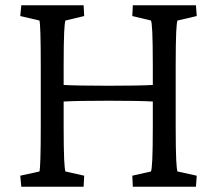

<svg xmlns="http://www.w3.org/2000/svg" viewBox="-20 -710 824 730"><path d="M485 0H725L728 -42L655 -58C651 -67 648 -109 648 -229V-460C648 -582 651 -624 655 -632L728 -649L725 -690H485L483 -649L554 -632C558 -624 561 -580 561 -460V-387C530 -385 471 -384 393 -384C314 -384 255 -385 222 -387V-460C222 -580 225 -624 229 -632L300 -649L298 -690H61L57 -649L130 -632C133 -623 135 -567 135 -460V-229C135 -124 133 -69 130 -58L57 -42L61 0H298L300 -42L229 -58C225 -67 222 -112 222 -229V-324C257 -326 311 -327 393 -327C475 -327 525 -326 561 -324V-229C561 -112 558 -67 554 -58L483 -42Z"/></svg>

Font: TPK Tissa Web Quiz
Style: Regular
Weight: 400
Designer: Jacques Le Bailly, Suppakit Chalermlarp | Katatrad Co.,Ltd.
Foundry: Jacques Le Bailly, Cadson Demak Co.,Ltd.
Version: Version 5.000;Glyphs 3.1.2 (3151)